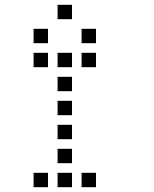

<svg xmlns="http://www.w3.org/2000/svg" viewBox="-20 -800 640 800"><path d="M221 -780Q220 -780 220 -780Q220 -780 220 -779V-721Q220 -720 220 -720Q220 -720 221 -720H279Q280 -720 280 -720Q280 -720 280 -721V-779Q280 -780 280 -780Q280 -780 279 -780ZM121 -680Q120 -680 120 -680Q120 -680 120 -679V-621Q120 -620 120 -620Q120 -620 121 -620H179Q180 -620 180 -620Q180 -620 180 -621V-679Q180 -680 180 -680Q180 -680 179 -680ZM321 -680Q320 -680 320 -680Q320 -680 320 -679V-621Q320 -620 320 -620Q320 -620 321 -620H379Q380 -620 380 -620Q380 -620 380 -621V-679Q380 -680 380 -680Q380 -680 379 -680ZM121 -580Q120 -580 120 -580Q120 -580 120 -579V-521Q120 -520 120 -520Q120 -520 121 -520H179Q180 -520 180 -520Q180 -520 180 -521V-579Q180 -580 180 -580Q180 -580 179 -580ZM221 -580Q220 -580 220 -580Q220 -580 220 -579V-521Q220 -520 220 -520Q220 -520 221 -520H279Q280 -520 280 -520Q280 -520 280 -521V-579Q280 -580 280 -580Q280 -580 279 -580ZM321 -580Q320 -580 320 -580Q320 -580 320 -579V-521Q320 -520 320 -520Q320 -520 321 -520H379Q380 -520 380 -520Q380 -520 380 -521V-579Q380 -580 380 -580Q380 -580 379 -580ZM221 -480Q220 -480 220 -480Q220 -480 220 -479V-421Q220 -420 220 -420Q220 -420 221 -420H279Q280 -420 280 -420Q280 -420 280 -421V-479Q280 -480 280 -480Q280 -480 279 -480ZM221 -380Q220 -380 220 -380Q220 -380 220 -379V-321Q220 -320 220 -320Q220 -320 221 -320H279Q280 -320 280 -320Q280 -320 280 -321V-379Q280 -380 280 -380Q280 -380 279 -380ZM221 -280Q220 -280 220 -280Q220 -280 220 -279V-221Q220 -220 220 -220Q220 -220 221 -220H279Q280 -220 280 -220Q280 -220 280 -221V-279Q280 -280 280 -280Q280 -280 279 -280ZM221 -180Q220 -180 220 -180Q220 -180 220 -179V-121Q220 -120 220 -120Q220 -120 221 -120H279Q280 -120 280 -120Q280 -120 280 -121V-179Q280 -180 280 -180Q280 -180 279 -180ZM121 -80Q120 -80 120 -80Q120 -80 120 -79V-21Q120 -20 120 -20Q120 -20 121 -20H179Q180 -20 180 -20Q180 -20 180 -21V-79Q180 -80 180 -80Q180 -80 179 -80ZM221 -80Q220 -80 220 -80Q220 -80 220 -79V-21Q220 -20 220 -20Q220 -20 221 -20H279Q280 -20 280 -20Q280 -20 280 -21V-79Q280 -80 280 -80Q280 -80 279 -80ZM321 -80Q320 -80 320 -80Q320 -80 320 -79V-21Q320 -20 320 -20Q320 -20 321 -20H379Q380 -20 380 -20Q380 -20 380 -21V-79Q380 -80 380 -80Q380 -80 379 -80Z"/></svg>

Font: Doto Black Medium
Style: Regular
Weight: 500
Monospace: yes
Version: Version 1.000